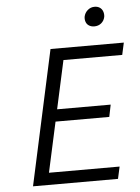

<svg xmlns="http://www.w3.org/2000/svg" viewBox="-57 -889 682 934"><g transform="rotate(-5 283.5 -422.0)"><path d="M481 0H66L209 -658H567L554 -599H267L149 -59H494ZM155 -304 168 -363H477L465 -304ZM431 -749Q417 -749 406 -755.5Q395 -762 390.5 -774Q386 -786 388 -800Q392 -819 406.5 -831.5Q421 -844 440 -844Q455 -844 465.5 -837Q476 -830 480.5 -817.5Q485 -805 483 -791Q479 -772 465 -760.5Q451 -749 431 -749Z"/></g></svg>

Font: Ysabeau
Style: Italic
Weight: 400
Italic angle: -12°
Designer: Christian Thalmann (Catharsis Fonts)
Version: Version 2.000;gftools[0.9.27.dev2+g8671c4b]